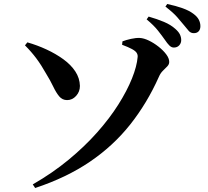

<svg xmlns="http://www.w3.org/2000/svg" viewBox="-20 -876 1040 961"><path d="M144 47Q243 -10 323.5 -76.5Q404 -143 466.5 -213.5Q529 -284 572.5 -353Q616 -422 640.5 -483Q665 -544 669 -591Q670 -602 664 -611.5Q658 -621 640.5 -630.5Q623 -640 591 -652L593 -669Q611 -676 636 -681.5Q661 -687 680 -686Q700 -685 725 -673Q750 -661 773.5 -642.5Q797 -624 812 -604Q827 -584 827 -566Q827 -554 817.5 -544Q808 -534 795.5 -522Q783 -510 775 -491Q716 -359 631.5 -252.5Q547 -146 430 -66.5Q313 13 156 65ZM316 -375Q292 -375 276.5 -393.5Q261 -412 246.5 -442.5Q232 -473 211 -507Q187 -550 162 -583.5Q137 -617 105 -649L117 -664Q166 -650 212.5 -628.5Q259 -607 297 -579.5Q335 -552 357 -518.5Q379 -485 380 -446Q380 -417 361 -396Q342 -375 316 -375ZM850 -638Q838 -638 827.5 -648.5Q817 -659 805 -677Q791 -697 770.5 -723Q750 -749 714 -779L724 -793Q766 -781 800.5 -766.5Q835 -752 858 -731Q874 -717 880.5 -703.5Q887 -690 887 -675Q887 -660 877 -649Q867 -638 850 -638ZM950 -710Q935 -710 925 -721Q915 -732 900 -751Q886 -768 867 -790Q848 -812 808 -843L817 -856Q860 -847 893.5 -835Q927 -823 948 -807Q967 -793 975 -777.5Q983 -762 983 -745Q983 -729 974.5 -719.5Q966 -710 950 -710Z"/></svg>

Font: Noto Serif SC ExtraLight
Style: Bold
Weight: 700
Version: Version 2.002-H1;hotconv 1.1.0;makeotfexe 2.6.0